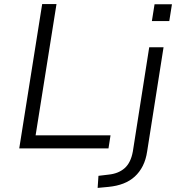

<svg xmlns="http://www.w3.org/2000/svg" viewBox="-20 -725 865 938"><path d="M74 0 186 -705H256L154 -64H520L510 0ZM722 -622 735 -704H820L807 -622ZM457 193 461 134 511 128Q559 123 589 96.5Q619 70 629 15L709 -494H779L699 14Q693 55 677.5 85.5Q662 116 638.5 137.5Q615 159 583 171.5Q551 184 510 188Z"/></svg>

Font: Nunito Sans 7pt Light
Style: Italic
Weight: 300
Italic angle: -9°
Designer: Vernon Adams
Foundry: Vernon Adams
Version: Version 3.101;gftools[0.9.27]